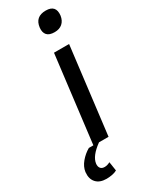

<svg xmlns="http://www.w3.org/2000/svg" viewBox="-273 -742 741 959"><g transform="rotate(-30 97.0 -263.0)"><path d="M119 -644Q126 -703 187 -703Q246 -703 239 -644Q235 -617 218 -602Q201 -587 173 -587Q142 -587 129 -602Q116 -617 119 -644ZM-44 95Q-40 66 -18.5 40.5Q3 15 31 -1H57L118 -500H205L144 0H89Q28 44 23 85Q21 101 28.5 111Q36 121 52 121Q68 121 84 112L92 164Q80 171 63 174Q46 177 31 177Q-8 177 -28 155Q-48 133 -44 95Z"/></g></svg>

Font: Haskoy Medium
Style: Italic
Weight: 500
Designer: Ertekin Erdin
Foundry: Ertekin Erdin
Version: Version 2.000; ttfautohint (v1.8.4.7-5d5b)